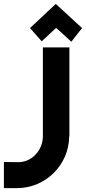

<svg xmlns="http://www.w3.org/2000/svg" viewBox="-168 -766 441 985"><path d="M-80 199C66 199 186 80 187 -67H188V-523H52V-67C52 3 -3 66 -74 66L-148 65V199ZM46 -554 120 -623 198 -552 253 -622 118 -746 -14 -622Z"/></svg>

Font: Righteous
Style: Regular
Weight: 400
Designer: Astigmatic (AOETI)
Foundry: Astigmatic (AOETI)
Version: Version 1.000